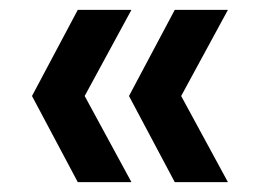

<svg xmlns="http://www.w3.org/2000/svg" viewBox="-20 -490 529 390"><path d="M247 -120H138L45 -295L138 -470H247L152 -295ZM443 -120H335L242 -295L335 -470H443L348 -295Z"/></svg>

Font: Ulagadi Sans Medium
Style: Regular
Weight: 500
Designer: Ninad Kale (Devanagari), Jonny Pinhorn (Latin)
Foundry: Indian Type Foundry
Version: Version 3.01;March 29, 2020;FontCreator 12.0.0.2522 64-bit; 